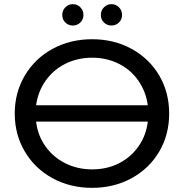

<svg xmlns="http://www.w3.org/2000/svg" viewBox="-20 -897 888 925"><path d="M614 -661.5C557.3 -692.5 494 -708 424 -708C353.3 -708 289.7 -692.5 233 -661.5C176.3 -630.5 131.8 -587.7 99.5 -533C67.2 -478.3 51 -417.3 51 -350C51 -282.7 67.2 -221.7 99.5 -167C131.8 -112.3 176.3 -69.5 233 -38.5C289.7 -7.5 353.3 8 424 8C494 8 557.3 -7.5 614 -38.5C670.7 -69.5 715 -112.2 747 -166.5C779 -220.8 795 -282 795 -350C795 -418 779 -479.2 747 -533.5C715 -587.8 670.7 -630.5 614 -661.5ZM295.5 -590C334.5 -609.3 377.3 -619 424 -619C470.7 -619 513.3 -609.3 552 -590C590.7 -570.7 622.2 -543.5 646.5 -508.5C670.8 -473.5 686 -434 692 -390H154C160 -434 175.3 -473.5 200 -508.5C224.7 -543.5 256.5 -570.7 295.5 -590ZM552.5 -110C514.2 -90.7 471.3 -81 424 -81C376.7 -81 333.5 -90.8 294.5 -110.5C255.5 -130.2 223.7 -157.3 199 -192C174.3 -226.7 159.3 -266.3 154 -311H692C686.7 -266.3 671.7 -226.5 647 -191.5C622.3 -156.5 590.8 -129.3 552.5 -110ZM295 -788.5C305 -778.8 317 -774 331 -774C345 -774 357 -778.8 367 -788.5C377 -798.2 382 -810.3 382 -825C382 -839.7 377 -852 367 -862C357 -872 345 -877 331 -877C317 -877 305 -872 295 -862C285 -852 280 -839.7 280 -825C280 -810.3 285 -798.2 295 -788.5ZM481 -788.5C491 -778.8 503 -774 517 -774C531 -774 543 -778.8 553 -788.5C563 -798.2 568 -810.3 568 -825C568 -839.7 563 -852 553 -862C543 -872 531 -877 517 -877C503 -877 491 -872 481 -862C471 -852 466 -839.7 466 -825C466 -810.3 471 -798.2 481 -788.5Z"/></svg>

Font: ICO Headline
Style: Regular
Weight: 500
Designer: Julieta Ulanovsky
Foundry: Julieta Ulanovsky
Version: Version 7.200